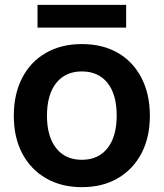

<svg xmlns="http://www.w3.org/2000/svg" viewBox="-20 -763 676 793"><path d="M318 10Q233 10 169.5 -27Q106 -64 71.5 -130Q37 -196 37 -285Q37 -374 71.5 -441Q106 -508 169.5 -544.5Q233 -581 318 -581Q404 -581 467 -544.5Q530 -508 564.5 -441Q599 -374 599 -285Q599 -196 564.5 -130Q530 -64 467 -27Q404 10 318 10ZM318 -103Q386 -103 424 -151Q462 -199 462 -286Q462 -373 424 -420.5Q386 -468 318 -468Q250 -468 212 -420Q174 -372 174 -285Q174 -199 212 -151Q250 -103 318 -103ZM135 -649V-743H501V-649Z"/></svg>

Font: BDO Grotesk DemiBold
Style: Regular
Weight: 600
Designer: Deni Anggara
Foundry: Lokal Container
Version: Version 2.000